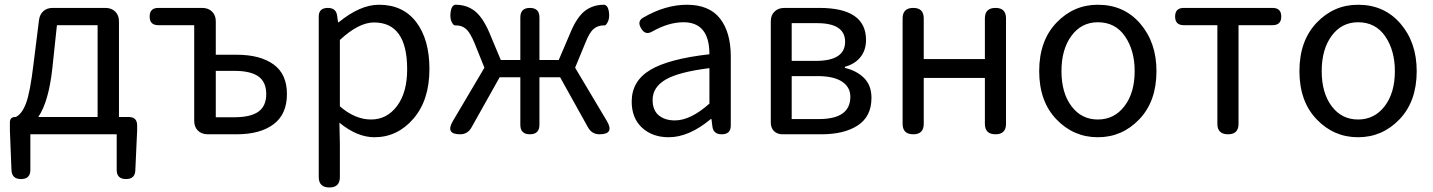

<svg xmlns="http://www.w3.org/2000/svg" viewBox="-20 -577 6158 825"><path d="M144.5 -74.2H399.4V-468.8H224.6L205.1 -285.2Q189.5 -140.6 144.5 -74.2ZM481.4 0H110.4V153.3Q110.4 192.4 70.3 192.4Q31.2 192.4 29.3 154.3L22.5 -16.6V-50.8Q22.5 -74.2 44.9 -74.2H47.9Q74.2 -86.9 91.8 -133.3Q109.4 -179.7 124 -301.8L147.5 -490.2Q150.4 -514.6 166 -528.8Q181.6 -543 206.1 -543H432.6Q459 -543 475.1 -527.3Q491.2 -511.7 491.2 -485.4V-74.2H533.2Q569.3 -74.2 569.3 -38.1V-16.6L561.5 154.3Q560.5 192.4 521.5 192.4Q481.4 192.4 481.4 153.3Z M660.2 -543H848.6Q875 -543 891.1 -527.3Q907.2 -511.7 907.2 -485.4V-341.8H997.1Q1097.7 -341.8 1155.3 -300.3Q1212.9 -258.8 1212.9 -172.9Q1212.9 -85.9 1155.3 -43Q1097.7 0 997.1 0H873Q846.7 0 830.6 -15.6Q814.5 -31.2 814.5 -57.6V-468.8H660.2Q623 -468.8 623 -505.9Q623 -543 660.2 -543ZM907.2 -272.5V-73.2H987.3Q1056.6 -73.2 1090.3 -97.2Q1124 -121.1 1124 -172.9Q1124 -224.6 1090.3 -248.5Q1056.6 -272.5 987.3 -272.5Z M1349.6 183.6V-505.9Q1349.6 -543 1388.7 -543Q1424.8 -543 1428.7 -508.8L1432.6 -481.4H1435.5Q1527.3 -556.6 1608.4 -556.6Q1711.9 -556.6 1768.6 -481.9Q1825.2 -407.2 1825.2 -280.3Q1825.2 -146.5 1756.3 -66.9Q1687.5 12.7 1588.9 12.7Q1514.6 12.7 1438.5 -49.8L1440.4 44.9V183.6Q1440.4 228.5 1395.5 228.5Q1349.6 228.5 1349.6 183.6ZM1440.4 -405.3V-120.1Q1505.9 -63.5 1574.2 -63.5Q1642.6 -63.5 1686 -121.6Q1729.5 -179.7 1729.5 -279.3Q1729.5 -480.5 1586.9 -480.5Q1521.5 -480.5 1440.4 -405.3Z M1925.8 -56.6Q1960 -114.3 2061.5 -286.1L2018.6 -392.6Q2000 -437.5 1982.4 -452.6Q1964.8 -467.8 1940.4 -467.8H1937.5Q1930.7 -466.8 1924.8 -475.6Q1918.9 -484.4 1917 -493.2Q1913.1 -510.7 1917.5 -532.2Q1921.9 -553.7 1935.5 -556.6H1937.5Q1984.4 -556.6 2018.6 -530.8Q2052.7 -504.9 2081.1 -440.4L2131.8 -319.3H2215.8V-502Q2215.8 -543 2256.8 -543Q2297.9 -543 2297.9 -502V-319.3H2380.9L2432.6 -440.4Q2460 -504.9 2494.1 -530.8Q2528.3 -556.6 2575.2 -556.6H2577.1Q2590.8 -553.7 2595.2 -532.7Q2599.6 -511.7 2595.7 -494.1Q2593.8 -485.4 2587.9 -476.1Q2582 -466.8 2575.2 -467.8H2573.2Q2548.8 -467.8 2530.8 -452.6Q2512.7 -437.5 2495.1 -392.6L2451.2 -286.1L2587.9 -56.6Q2621.1 0 2555.7 0Q2523.4 0 2506.8 -29.3L2386.7 -245.1H2297.9V-41Q2297.9 0 2256.8 0Q2215.8 0 2215.8 -41V-245.1H2127L2005.9 -29.3Q1989.3 0 1957 0Q1892.6 0 1925.8 -56.6Z M3120.1 -334V-37.1Q3120.1 0 3081.1 0Q3044.9 0 3041 -34.2L3037.1 -65.4H3034.2Q2940.4 12.7 2853.5 12.7Q2783.2 12.7 2738.8 -28.3Q2694.3 -69.3 2694.3 -140.6Q2694.3 -228.5 2773.9 -276.4Q2853.5 -324.2 3028.3 -343.8Q3028.3 -481.4 2917 -481.4Q2853.5 -481.4 2784.2 -442.4Q2752 -422.9 2734.4 -456.1Q2716.8 -485.4 2743.2 -501Q2838.9 -556.6 2931.6 -556.6Q3027.3 -556.6 3073.7 -497.6Q3120.1 -438.5 3120.1 -334ZM3028.3 -131.8V-284.2Q2895.5 -267.6 2839.8 -234.9Q2784.2 -202.1 2784.2 -147.5Q2784.2 -103.5 2810.5 -81.5Q2836.9 -59.6 2879.9 -59.6Q2947.3 -59.6 3028.3 -131.8Z M3508.8 0H3342.8Q3319.3 0 3305.7 -13.7Q3292 -27.3 3292 -50.8V-485.4Q3292 -511.7 3308.1 -527.3Q3324.2 -543 3350.6 -543H3501Q3701.2 -543 3701.2 -405.3Q3701.2 -361.3 3677.2 -331.5Q3653.3 -301.8 3610.4 -290V-285.2Q3661.1 -273.4 3692.9 -241.7Q3724.6 -210 3724.6 -156.2Q3724.6 -77.1 3666.5 -38.6Q3608.4 0 3508.8 0ZM3491.2 -477.5H3381.8V-315.4H3485.4Q3611.3 -315.4 3611.3 -397.5Q3611.3 -477.5 3491.2 -477.5ZM3381.8 -65.4H3499Q3633.8 -65.4 3633.8 -161.1Q3633.8 -203.1 3597.7 -226.6Q3561.5 -250 3493.2 -250H3381.8Z M4211.9 -242.2H3949.2V-44.9Q3949.2 0 3904.3 0Q3858.4 0 3858.4 -44.9V-498Q3858.4 -543 3904.3 -543Q3949.2 -543 3949.2 -498V-323.2H4211.9V-498Q4211.9 -543 4257.8 -543Q4302.7 -543 4302.7 -498V-44.9Q4302.7 0 4257.8 0Q4211.9 0 4211.9 -44.9Z M4697.3 -556.6Q4809.6 -556.6 4879.4 -475.6Q4949.2 -394.5 4949.2 -271.5Q4949.2 -141.6 4875.5 -64.5Q4801.8 12.7 4697.3 12.7Q4592.8 12.7 4519 -64.5Q4445.3 -141.6 4445.3 -271.5Q4445.3 -401.4 4519 -479Q4592.8 -556.6 4697.3 -556.6ZM4855.5 -271.5Q4855.5 -360.4 4814 -420.9Q4772.5 -481.4 4697.3 -481.4Q4627 -481.4 4584 -423.3Q4541 -365.2 4541 -271.5Q4541 -177.7 4584 -120.6Q4627 -63.5 4697.3 -63.5Q4767.6 -63.5 4811.5 -120.6Q4855.5 -177.7 4855.5 -271.5Z M5066.4 -543H5448.2Q5485.4 -543 5485.4 -505.9Q5485.4 -468.8 5448.2 -468.8H5301.8V-44.9Q5301.8 0 5256.8 0Q5210.9 0 5210.9 -44.9V-468.8H5066.4Q5029.3 -468.8 5029.3 -505.9Q5029.3 -543 5066.4 -543Z M5815.4 -556.6Q5927.7 -556.6 5997.6 -475.6Q6067.4 -394.5 6067.4 -271.5Q6067.4 -141.6 5993.7 -64.5Q5919.9 12.7 5815.4 12.7Q5710.9 12.7 5637.2 -64.5Q5563.5 -141.6 5563.5 -271.5Q5563.5 -401.4 5637.2 -479Q5710.9 -556.6 5815.4 -556.6ZM5973.6 -271.5Q5973.6 -360.4 5932.1 -420.9Q5890.6 -481.4 5815.4 -481.4Q5745.1 -481.4 5702.1 -423.3Q5659.2 -365.2 5659.2 -271.5Q5659.2 -177.7 5702.1 -120.6Q5745.1 -63.5 5815.4 -63.5Q5885.7 -63.5 5929.7 -120.6Q5973.6 -177.7 5973.6 -271.5Z"/></svg>

Font: GenSenMaruGothic TW TTF Regular
Style: Regular
Weight: 400
Version: Version 1.301